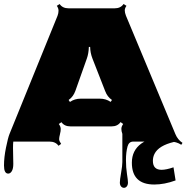

<svg xmlns="http://www.w3.org/2000/svg" viewBox="-20 -691 911 937"><path d="M829.6 -36.1V1.5Q753.9 19.5 733.9 60.1Q726.1 75.7 726.1 93.8Q726.1 137.7 768.6 137.7Q791 137.7 826.7 125.5L836.9 189.5Q782.2 209.5 732.9 209.5Q623.5 209.5 623.5 103Q623.5 43 669.7 9.5Q715.8 -23.9 829.6 -36.1ZM43.5 31.2 44.9 108.9Q44.9 132.3 37.6 144.3Q30.3 156.2 20 156.2Q-0.5 156.2 -0.5 116.7Q-0.5 77.1 9.3 29.1Q19 -19 26.4 -37.1L260.7 -613.8Q265.6 -626.5 265.6 -638.7Q265.6 -650.9 257.3 -662.6L271 -671.4Q285.2 -650.4 314.9 -650.4H539.6Q568.8 -650.4 583 -671.4L597.2 -662.6Q588.9 -650.9 588.9 -640.1Q588.9 -629.4 594.7 -614.3L835.9 -36.6Q847.2 -9.3 870.6 6.3L864.7 15.6Q840.8 0 811.5 0H715.8Q716.8 10.7 716.8 15.1Q716.8 31.2 703.6 31.2Q697.8 31.2 693.1 26.6Q688.5 22 688.5 13.4Q688.5 4.9 689.5 0H630.4Q608.9 0 602.5 23.4Q594.7 52.2 594.7 89.6Q594.7 127 599.6 157.7Q604.5 188.5 604.5 200Q604.5 211.4 598.9 218.5Q593.3 225.6 585 225.6Q576.7 225.6 570.8 218.8Q564.9 211.9 564.9 199.7Q564.9 187.5 571 152.3Q577.1 117.2 577.1 99.6V-37.6Q572.3 -50.8 572.3 -62Q572.3 -73.2 581.1 -85.9L568.4 -95.2Q553.7 -74.2 524.4 -74.2H323.7Q294.4 -74.2 279.8 -94.7L267.1 -85.9Q276.4 -72.8 276.4 -61.5Q276.4 -50.3 272.9 -37.6V-37.1Q268.6 -20.5 268.6 -11.7Q268.6 -2.9 278.3 11.2L265.6 20.5Q251 0 221.7 0H44.9Q43.5 9.3 43.5 31.2ZM374 -209.5H467.3Q496.6 -209.5 520 -193.8L526.4 -203.1Q503.4 -218.8 493.2 -246.6L431.2 -405.3Q420.4 -433.1 419.9 -461.9H413.6Q412.6 -429.7 403.8 -405.3L347.7 -247.1Q337.4 -218.8 314.9 -203.1L321.3 -193.4Q344.2 -209.5 374 -209.5ZM690.9 161.6Q690.9 127.9 703.6 77.1Q717.8 135.7 717.8 153.3Q717.8 179.2 704.3 179.2Q690.9 179.2 690.9 161.6Z"/></svg>

Font: Nosifer
Style: Regular
Weight: 400
Version: Version 001.002